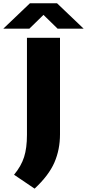

<svg xmlns="http://www.w3.org/2000/svg" viewBox="-90 -970 529 1168"><path d="M120.5 177.5 -4.5 93Q39 40.5 56.5 -14.5Q74 -69.5 74 -149.5V-740H275V-153Q275 -60 240.8 18.8Q206.5 97.5 120.5 177.5ZM-70 -795.5 92 -950H257L419 -795.5H260.5L174.5 -879.5L88.5 -795.5Z"/></svg>

Font: Encode Sans Expanded ExtraBold
Style: Regular
Weight: 800
Width: 7
Designer: Multiple Designers
Foundry: Impallari Type
Version: Version 3.000; ttfautohint (v1.8.3) -l 8 -r 50 -G 200 -x 14 